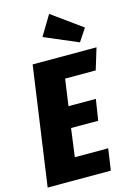

<svg xmlns="http://www.w3.org/2000/svg" viewBox="-140 -1016 750 1086"><g transform="rotate(-15 235.0 -473.5)"><path d="M261.2 -946.8 437 -819.8 388.2 -746.1 190.9 -830.1ZM471.2 -694.8 433.1 -569.8H253.9L231.9 -414.1H392.1L373 -291H213.9L191.9 -126H387.2L369.1 0H-1L97.2 -694.8Z"/></g></svg>

Font: Fira Sans Compressed ExtraBold
Style: Italic
Weight: 800
Width: 3
Italic angle: -8°
Designer: Carrois Corporate & Edenspiekermann AG
Foundry: Carrois Corporate GbR & Edenspiekermann AG
Version: Version 4.203;PS 004.203;hotconv 1.0.88;makeotf.lib2.5.64775